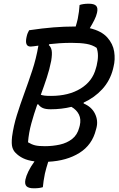

<svg xmlns="http://www.w3.org/2000/svg" viewBox="-20 -863 640 1035"><path d="M117 105Q121 86 133 61Q145 36 166 7Q129 2 104.5 -10Q80 -22 63 -40Q52 -51 46.5 -69Q41 -87 45 -126Q53 -185 71 -242.5Q89 -300 111 -360Q133 -420 154 -483.5Q175 -547 187 -617Q172 -615 161 -613.5Q150 -612 145 -612Q112 -612 123 -663Q126 -677 129.5 -685Q133 -693 137 -700Q211 -711 269 -715.5Q327 -720 379 -720Q384 -720 388 -720Q395 -743 399 -761Q403 -781 405.5 -800Q408 -819 409 -836Q417 -839 429.5 -841Q442 -843 458 -843Q488 -843 498.5 -831.5Q509 -820 503 -794Q499 -776 488.5 -755Q478 -734 464 -711Q527 -696 558 -661.5Q589 -627 595.5 -584.5Q602 -542 592 -503L589 -490Q573 -428 531.5 -382.5Q490 -337 431 -310V-305Q474 -287 492 -250Q510 -213 500 -174L497 -163Q477 -82 408.5 -39Q340 4 240 9Q229 43 222 73Q218 94 215 112.5Q212 131 211 146Q201 149 190 150.5Q179 152 162 152Q134 152 123 141Q112 130 117 105ZM256 -535Q247 -489 232 -443.5Q217 -398 200 -352Q209 -349 221 -347.5Q233 -346 255 -346Q350 -346 414.5 -385.5Q479 -425 497 -495L501 -509Q515 -567 501 -605Q478 -621 446 -626.5Q414 -632 366 -632Q332 -632 301.5 -630Q271 -628 246 -625L243 -620Q255 -610 258.5 -591Q262 -572 256 -535ZM131 -96Q151 -84 169.5 -79.5Q188 -75 222 -75Q264 -75 302.5 -83.5Q341 -92 369 -114Q397 -136 407 -175L410 -186Q418 -220 405.5 -245.5Q393 -271 365 -287Q312 -274 253 -274Q225 -274 210 -281Q195 -288 186 -301L181 -300Q163 -249 149 -198Q135 -147 131 -96Z"/></svg>

Font: Recursive Mn Csl St
Style: Italic
Weight: 400
Italic angle: -15°
Monospace: yes
Version: Version 1.079;hotconv 1.0.112;makeotfexe 2.5.65598; ttfautoh